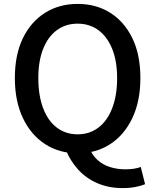

<svg xmlns="http://www.w3.org/2000/svg" viewBox="-20 -770 794 982"><path d="M377 14Q283 14 210.5 -33Q138 -80 97 -166.5Q56 -253 56 -371Q56 -490 97 -574.5Q138 -659 210.5 -704.5Q283 -750 377 -750Q472 -750 544 -704.5Q616 -659 657 -574.5Q698 -490 698 -371Q698 -253 657 -166.5Q616 -80 544 -33Q472 14 377 14ZM377 -83Q438 -83 483.5 -117.5Q529 -152 554 -217Q579 -282 579 -371Q579 -457 554 -519.5Q529 -582 483.5 -615.5Q438 -649 377 -649Q316 -649 270.5 -615.5Q225 -582 200.5 -519.5Q176 -457 176 -371Q176 -282 200.5 -217Q225 -152 270.5 -117.5Q316 -83 377 -83ZM608 192Q535 192 477 166.5Q419 141 379 96.5Q339 52 317 -3L437 -14Q451 23 478.5 48Q506 73 543 84.5Q580 96 621 96Q645 96 664.5 93Q684 90 700 84L722 172Q704 180 674 186Q644 192 608 192Z"/></svg>

Font: Noto Sans HK Thin Medium
Style: Regular
Weight: 500
Version: Version 2.004-H2;hotconv 1.0.118;makeotfexe 2.5.65603